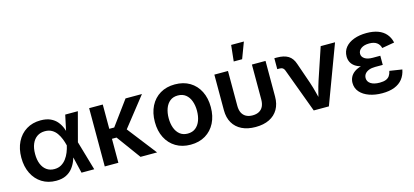

<svg xmlns="http://www.w3.org/2000/svg" viewBox="-63 -1234 3712 1722"><g transform="rotate(-15 1793.0 -373.5)"><path d="M291.5 11.7Q216.8 11.7 160.4 -23.7Q104 -59.1 72.8 -122.3Q41.5 -185.5 41.5 -268.6Q41.5 -352.1 73 -415Q104.5 -478 161.6 -513.2Q218.8 -548.3 293.9 -548.3Q348.6 -548.3 385.7 -531Q422.9 -513.7 446.3 -485.1Q469.7 -456.5 482.9 -422.6Q496.1 -388.7 502.9 -356H543L566.9 -273.9L646.5 0H528.3L463.9 -272Q456.5 -302.7 444.6 -333Q432.6 -363.3 414.6 -388.7Q396.5 -414.1 369.9 -429.2Q343.3 -444.3 306.6 -444.3Q264.2 -444.3 233.4 -423.1Q202.6 -401.9 186 -362.8Q169.4 -323.7 169.4 -269Q169.4 -214.8 185.5 -175.5Q201.7 -136.2 231.7 -115Q261.7 -93.8 302.7 -93.8Q339.4 -93.8 366.7 -109.6Q394 -125.5 413.3 -151.4Q432.6 -177.2 445.1 -208.3Q457.5 -239.3 463.9 -269L522 -541H639.2L566.9 -269L542.5 -189.5H503.9Q496.1 -156.7 482.4 -121.6Q468.8 -86.4 445.3 -56.2Q421.9 -25.9 384.5 -7.1Q347.2 11.7 291.5 11.7Z M870.6 -541V0H744.1V-541ZM1234.4 -541 983.4 -222.7H835.9L835 -315.4H916.5L1082 -541ZM1076.2 0 910.2 -227.1 1000 -296.4 1230 0Z M1540.5 11.2Q1461.9 11.2 1403.6 -23.9Q1345.2 -59.1 1313.2 -121.8Q1281.2 -184.6 1281.2 -268.1Q1281.2 -352.1 1313.2 -415.3Q1345.2 -478.5 1403.6 -513.4Q1461.9 -548.3 1540.5 -548.3Q1620.1 -548.3 1678.5 -513.4Q1736.8 -478.5 1768.8 -415.3Q1800.8 -352.1 1800.8 -268.1Q1800.8 -184.6 1768.8 -121.8Q1736.8 -59.1 1678.5 -23.9Q1620.1 11.2 1540.5 11.2ZM1540.5 -91.8Q1584.5 -91.8 1613.8 -115.2Q1643.1 -138.7 1657.7 -178.5Q1672.4 -218.3 1672.4 -268.6Q1672.4 -318.8 1657.7 -358.9Q1643.1 -398.9 1613.8 -422.1Q1584.5 -445.3 1540.5 -445.3Q1497.1 -445.3 1468 -422.1Q1439 -398.9 1424.3 -358.9Q1409.7 -318.8 1409.7 -268.6Q1409.7 -218.3 1424.3 -178.5Q1439 -138.7 1468 -115.2Q1497.1 -91.8 1540.5 -91.8Z M2144 8.8Q2070.3 8.8 2017.1 -17.3Q1963.9 -43.5 1935.3 -92.5Q1906.7 -141.6 1906.7 -210V-541H2033.2V-217.8Q2033.2 -179.2 2046.1 -152.8Q2059.1 -126.5 2084 -112.8Q2108.9 -99.1 2144.5 -99.1Q2180.2 -99.1 2205.1 -112.8Q2230 -126.5 2242.7 -152.8Q2255.4 -179.2 2255.4 -217.8V-541H2381.8V-210Q2381.8 -141.6 2353.5 -92.5Q2325.2 -43.5 2272 -17.3Q2218.8 8.8 2144 8.8ZM2105 -609.9 2121.1 -759.3H2239.3L2183.1 -609.9Z M2684.6 0 2531.7 -412.1Q2525.4 -428.7 2514.6 -435.5Q2503.9 -442.4 2485.4 -442.4H2464.4V-543.9H2487.8Q2554.2 -543.9 2593.3 -519.5Q2632.3 -495.1 2649.9 -440.4L2716.3 -248.5Q2733.4 -197.8 2746.1 -146.7Q2758.8 -95.7 2772.5 -43.5H2740.7Q2753.9 -95.7 2766.6 -147Q2779.3 -198.2 2795.9 -248.5L2894 -541H3027.3L2825.2 0Z M3319.8 10.3Q3252.9 10.3 3199.5 -8.8Q3146 -27.8 3115 -63.2Q3084 -98.6 3084 -147.9Q3084 -176.3 3096.2 -201.2Q3108.4 -226.1 3134 -244.9Q3159.7 -263.7 3200.2 -274.4Q3240.7 -285.2 3297.4 -285.2H3388.2V-234.4H3317.4Q3283.7 -234.4 3259.3 -224.9Q3234.9 -215.3 3221.9 -198.5Q3209 -181.6 3209 -159.2Q3209 -127 3238.3 -107.2Q3267.6 -87.4 3321.8 -87.4Q3356.9 -87.4 3379.2 -96.2Q3401.4 -105 3413.6 -122.8Q3425.8 -140.6 3431.2 -167.5L3547.4 -149.4Q3537.6 -98.6 3509.5 -63Q3481.4 -27.3 3434.1 -8.5Q3386.7 10.3 3319.8 10.3ZM3298.3 -261.2Q3243.7 -261.2 3204.6 -270.8Q3165.5 -280.3 3141.4 -297.6Q3117.2 -314.9 3105.7 -338.6Q3094.2 -362.3 3094.2 -390.1Q3094.2 -439.9 3123.3 -475.3Q3152.3 -510.7 3203.6 -529.5Q3254.9 -548.3 3319.8 -548.3Q3381.8 -548.3 3427 -531.5Q3472.2 -514.6 3500.2 -481.9Q3528.3 -449.2 3538.6 -401.9L3422.9 -381.8Q3415.5 -414.1 3390.1 -432.9Q3364.7 -451.7 3319.8 -451.7Q3272.5 -451.7 3244.9 -431.9Q3217.3 -412.1 3217.3 -382.3Q3217.3 -355 3243.4 -337.2Q3269.5 -319.3 3318.4 -319.3H3388.2V-261.2Z"/></g></svg>

Font: Inter 17pt SemiBold
Style: Regular
Weight: 600
Version: Version 4.001;git-66647c0bb